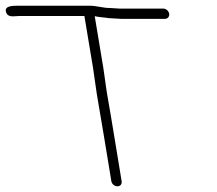

<svg xmlns="http://www.w3.org/2000/svg" viewBox="-69 -630 759 672"><path d="M270 -300C287.8 -198.7 303.8 -97.3 320.7 4C322.4 14.4 332 22 342.2 22C352.4 22 358.4 14.3 356.7 4C339.7 -97.7 323.8 -199.4 305.9 -301C301.7 -324.8 296.7 -368.3 292.7 -392L262.6 -573H264.6C270.1 -571.7 276.3 -570.7 283.1 -570L301.4 -568C308.3 -566.7 314.7 -566 320.7 -566C331.8 -566 343.6 -564 355.1 -564H508.1C518.2 -564 524.7 -572.2 523.1 -582C521.4 -591.8 512.2 -600 502.1 -600H348.1C337.4 -600 326.2 -602 315.7 -602C290.7 -602 269.4 -610 244.4 -610H-7.6C-27.3 -610 -54.3 -608.7 -47.9 -588C-41.4 -566.9 -20.5 -574 -1.6 -574H226.4L256.7 -392C260.7 -368 265.9 -323.6 270 -300Z"/></svg>

Font: CiSf OpenHand
Style: OpObl
Weight: 400
Foundry: Cannot Into Space Fonts
Version: Version 0.7892